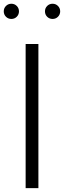

<svg xmlns="http://www.w3.org/2000/svg" viewBox="-45 -979 333 999"><path d="M88.4 -750H154.8V0H88.4ZM200.4 -891.8Q189 -903.3 189 -919.9Q189 -936.5 200.4 -948Q211.9 -959.5 228.5 -959.5Q245.1 -959.5 256.6 -948Q268.1 -936.5 268.1 -919.9Q268.1 -903.3 256.6 -891.8Q245.1 -880.4 228.5 -880.4Q211.9 -880.4 200.4 -891.8ZM42.2 -891.8Q30.8 -880.4 14.2 -880.4Q-2.4 -880.4 -13.9 -891.8Q-25.4 -903.3 -25.4 -919.9Q-25.4 -936.5 -13.9 -948Q-2.4 -959.5 14.2 -959.5Q30.8 -959.5 42.2 -948Q53.7 -936.5 53.7 -919.9Q53.7 -903.3 42.2 -891.8Z"/></svg>

Font: Spartan MB
Style: Regular
Weight: 400
Designer: Matt Bailey, Mirko Velimirovic
Foundry: Matt Bailey
Version: Version 1.005